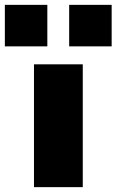

<svg xmlns="http://www.w3.org/2000/svg" viewBox="-56 -771 480 791"><path d="M84 0V-506H285V0ZM229 -580V-751H404V-580ZM-36 -580V-751H139V-580Z"/></svg>

Font: Nunito Sans 7pt SemiExpanded Black
Style: Regular
Weight: 900
Width: 6
Designer: Vernon Adams
Foundry: Vernon Adams
Version: Version 3.101;gftools[0.9.27]